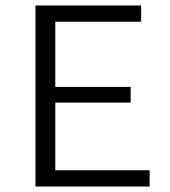

<svg xmlns="http://www.w3.org/2000/svg" viewBox="-20 -678 619 698"><path d="M109 0V-658H493V-599H181V-362H455V-305H181V-59H524V0Z"/></svg>

Font: LXGW Bright TC
Style: Regular
Weight: 400
Designer: Christian Thalmann (Catharsis Fonts)
Foundry: LXGW / Christian Thalmann (Catharsis Fonts) / Fontworks Inc.
Version: Version 5.501